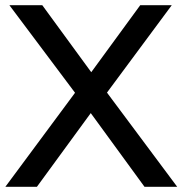

<svg xmlns="http://www.w3.org/2000/svg" viewBox="-20 -720 703 740"><path d="M0.6 0 269.2 -362.4 16.2 -700H142.9L331.7 -441.7L520.5 -700H642L392.3 -363.1L663 0H537L329.8 -284.1L122.2 0Z"/></svg>

Font: Red Hat Display VF
Style: Regular
Weight: 300
Designer: Pentagram, MCKL
Foundry: Pentagram, MCKL
Version: Version 1.023